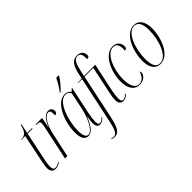

<svg xmlns="http://www.w3.org/2000/svg" viewBox="-70 -1413 2295 2295"><g transform="rotate(-45 1078.0 -265.0)"><path d="M123 10C147 10 176 0 205 -18L202 -27C176 -11 155 -2 130 -2C101 -2 92 -21 92 -60C92 -76 92 -97 108 -173L182 -526H265L267 -536H184L210 -659H200C170 -541 129 -531 73 -531L72 -526H141L72 -192C57 -119 54 -98 54 -67C54 -25 72 10 123 10Z M382 -442 288 0H328L396 -315C418 -418 474 -532 536 -532C557 -532 569 -518 569 -467C569 -461 569 -455 569 -447C593 -447 606 -462 606 -487C606 -517 589 -546 548 -546C492 -546 447 -491 414 -402H412L437 -536H330L327 -526H340C373 -526 389 -521 389 -494C389 -483 387 -466 382 -442Z M803 -604 802 -596H810C856 -638 912 -705 937 -748L938 -756H896C869 -702 837 -646 803 -604ZM677 10C726 10 777 -35 828 -165H831C825 -130 819 -93 819 -61C819 -18 834 10 874 10C905 10 929 -8 950 -33L944 -40C922 -16 904 -3 885 -3C863 -3 854 -21 854 -54C854 -89 864 -158 873 -199L944 -535H936L908 -506C891 -527 867 -546 827 -546C680 -546 590 -305 590 -137C590 -45 617 10 677 10ZM687 -2C654 -2 631 -38 631 -124C631 -284 710 -536 829 -536C857 -536 883 -522 896 -495L852 -282C823 -143 752 -2 687 -2Z M888 240C955 240 990 201 1026 31L1144 -526H1293L1221 -186C1210 -137 1205 -102 1205 -66C1205 -11 1234 9 1271 9C1302 9 1328 -7 1348 -34L1341 -41C1328 -23 1301 -2 1278 -2C1261 -2 1245 -15 1245 -53C1245 -93 1249 -130 1260 -180L1336 -536H1146L1160 -605C1183 -706 1204 -760 1259 -760C1304 -760 1316 -727 1316 -651C1343 -651 1352 -664 1352 -685C1352 -729 1324 -770 1259 -770C1178 -770 1143 -708 1118 -597L1105 -536L1035 -531L1034 -526H1103L983 38C952 189 929 230 883 230C871 230 855 226 847 223L844 232C855 236 872 240 888 240Z M1541 10C1619 10 1662 -40 1662 -81C1662 -93 1658 -99 1653 -102C1632 -36 1596 0 1543 0C1487 0 1448 -61 1448 -177C1448 -345 1526 -535 1634 -535C1678 -535 1703 -512 1707 -449C1708 -435 1707 -420 1706 -404C1729 -404 1741 -417 1741 -444C1741 -494 1709 -546 1638 -546C1497 -546 1408 -346 1408 -182C1408 -53 1464 10 1541 10Z M1895 10C2050 10 2125 -216 2125 -359C2125 -492 2069 -546 1995 -546C1844 -546 1766 -319 1766 -175C1766 -49 1819 10 1895 10ZM1898 0C1841 0 1806 -44 1806 -162C1806 -327 1875 -536 1992 -536C2052 -536 2085 -485 2085 -372C2085 -215 2020 0 1898 0Z"/></g></svg>

Font: Noto Serif Display ExtraCondensed ExtraLight
Style: Italic
Weight: 200
Width: 2
Italic angle: -12°
Designer: Monotype Design Team
Foundry: Monotype Imaging Inc.
Version: Version 2.009